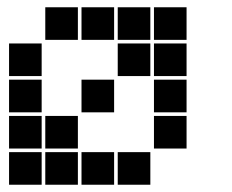

<svg xmlns="http://www.w3.org/2000/svg" viewBox="-20 -515 640 530"><path d="M106 -495Q105 -495 105 -495Q105 -495 105 -494V-406Q105 -405 105 -405Q105 -405 106 -405H194Q195 -405 195 -405Q195 -405 195 -406V-494Q195 -495 195 -495Q195 -495 194 -495ZM206 -495Q205 -495 205 -495Q205 -495 205 -494V-406Q205 -405 205 -405Q205 -405 206 -405H294Q295 -405 295 -405Q295 -405 295 -406V-494Q295 -495 295 -495Q295 -495 294 -495ZM306 -495Q305 -495 305 -495Q305 -495 305 -494V-406Q305 -405 305 -405Q305 -405 306 -405H394Q395 -405 395 -405Q395 -405 395 -406V-494Q395 -495 395 -495Q395 -495 394 -495ZM406 -495Q405 -495 405 -495Q405 -495 405 -494V-406Q405 -405 405 -405Q405 -405 406 -405H494Q495 -405 495 -405Q495 -405 495 -406V-494Q495 -495 495 -495Q495 -495 494 -495ZM6 -395Q5 -395 5 -395Q5 -395 5 -394V-306Q5 -305 5 -305Q5 -305 6 -305H94Q95 -305 95 -305Q95 -305 95 -306V-394Q95 -395 95 -395Q95 -395 94 -395ZM306 -395Q305 -395 305 -395Q305 -395 305 -394V-306Q305 -305 305 -305Q305 -305 306 -305H394Q395 -305 395 -305Q395 -305 395 -306V-394Q395 -395 395 -395Q395 -395 394 -395ZM406 -395Q405 -395 405 -395Q405 -395 405 -394V-306Q405 -305 405 -305Q405 -305 406 -305H494Q495 -305 495 -305Q495 -305 495 -306V-394Q495 -395 495 -395Q495 -395 494 -395ZM6 -295Q5 -295 5 -295Q5 -295 5 -294V-206Q5 -205 5 -205Q5 -205 6 -205H94Q95 -205 95 -205Q95 -205 95 -206V-294Q95 -295 95 -295Q95 -295 94 -295ZM206 -295Q205 -295 205 -295Q205 -295 205 -294V-206Q205 -205 205 -205Q205 -205 206 -205H294Q295 -205 295 -205Q295 -205 295 -206V-294Q295 -295 295 -295Q295 -295 294 -295ZM406 -295Q405 -295 405 -295Q405 -295 405 -294V-206Q405 -205 405 -205Q405 -205 406 -205H494Q495 -205 495 -205Q495 -205 495 -206V-294Q495 -295 495 -295Q495 -295 494 -295ZM6 -195Q5 -195 5 -195Q5 -195 5 -194V-106Q5 -105 5 -105Q5 -105 6 -105H94Q95 -105 95 -105Q95 -105 95 -106V-194Q95 -195 95 -195Q95 -195 94 -195ZM106 -195Q105 -195 105 -195Q105 -195 105 -194V-106Q105 -105 105 -105Q105 -105 106 -105H194Q195 -105 195 -105Q195 -105 195 -106V-194Q195 -195 195 -195Q195 -195 194 -195ZM406 -195Q405 -195 405 -195Q405 -195 405 -194V-106Q405 -105 405 -105Q405 -105 406 -105H494Q495 -105 495 -105Q495 -105 495 -106V-194Q495 -195 495 -195Q495 -195 494 -195ZM6 -95Q5 -95 5 -95Q5 -95 5 -94V-6Q5 -5 5 -5Q5 -5 6 -5H94Q95 -5 95 -5Q95 -5 95 -6V-94Q95 -95 95 -95Q95 -95 94 -95ZM106 -95Q105 -95 105 -95Q105 -95 105 -94V-6Q105 -5 105 -5Q105 -5 106 -5H194Q195 -5 195 -5Q195 -5 195 -6V-94Q195 -95 195 -95Q195 -95 194 -95ZM206 -95Q205 -95 205 -95Q205 -95 205 -94V-6Q205 -5 205 -5Q205 -5 206 -5H294Q295 -5 295 -5Q295 -5 295 -6V-94Q295 -95 295 -95Q295 -95 294 -95ZM306 -95Q305 -95 305 -95Q305 -95 305 -94V-6Q305 -5 305 -5Q305 -5 306 -5H394Q395 -5 395 -5Q395 -5 395 -6V-94Q395 -95 395 -95Q395 -95 394 -95Z"/></svg>

Font: Doto Black
Style: Regular
Weight: 900
Monospace: yes
Version: Version 1.000